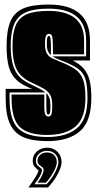

<svg xmlns="http://www.w3.org/2000/svg" viewBox="-20 -614 427 845"><path d="M188 7Q124 7 84 -10Q44 -27 24.5 -67.5Q5 -108 5 -181V-223H121Q78 -239 53.5 -261.5Q29 -284 19 -319.5Q9 -355 9 -411Q9 -480 26 -520Q43 -560 83 -577Q123 -594 193 -594Q376 -594 376 -436V-348H300Q331 -332 348.5 -312Q366 -292 374 -261.5Q382 -231 382 -183Q382 -80 332 -36.5Q282 7 188 7ZM188 -11Q273 -11 319 -50Q365 -89 365 -183Q365 -237 356 -266Q347 -295 322 -312.5Q297 -330 249 -348Q233 -354 225 -358Q217 -362 211 -366H359V-436Q359 -576 193 -576Q130 -576 94 -560Q58 -544 42.5 -508Q27 -472 27 -411Q27 -347 45 -307Q63 -267 115 -243Q138 -232 153.5 -224Q169 -216 180 -207H22V-181Q22 -84 61.5 -47.5Q101 -11 188 -11ZM188 -20Q106 -20 68.5 -54Q31 -88 31 -181V-198H175V-145Q175 -119 179.5 -110Q184 -101 193 -101Q203 -101 206.5 -112Q210 -123 210 -151Q210 -181 200.5 -197Q191 -213 171 -224.5Q151 -236 118 -251Q69 -274 52 -311.5Q35 -349 35 -411Q35 -469 49.5 -503Q64 -537 98.5 -551.5Q133 -566 193 -566Q350 -566 350 -436V-375H213V-390Q213 -409 212.5 -422.5Q212 -436 211 -446Q210 -465 195 -465Q188 -465 183 -457Q178 -449 178 -421Q178 -392 186.5 -378Q195 -364 211 -357Q227 -350 248 -341Q289 -325 312.5 -308Q336 -291 346 -262.5Q356 -234 356 -183Q356 -94 312 -57Q268 -20 188 -20ZM204 -371Q196 -378 191 -389Q186 -400 186 -421Q186 -442 188.5 -449Q191 -456 195 -456Q201 -456 203 -439Q204 -431 204 -418.5Q204 -406 204 -390ZM193 -110Q187 -110 185.5 -118Q184 -126 184 -148V-205Q193 -195 197.5 -182Q202 -169 202 -148Q202 -125 200 -117.5Q198 -110 193 -110ZM105 211Q127 181 137.5 163Q148 145 150 137L149 136Q143 131 133.5 121Q124 111 124 93Q124 69 142.5 52.5Q161 36 187 36Q215 36 233 54Q251 72 251 100Q251 121 233 154Q215 187 191 211ZM131 197H185Q206 175 221.5 146Q237 117 237 100Q237 78 223 64Q209 50 187 50Q166 50 152 62.5Q138 75 138 93Q138 106 144.5 113Q151 120 157 124Q163 129 164 130.5Q165 132 165 133Q165 155 131 197ZM145 190Q172 154 172 133Q172 126 165.5 121.5Q159 117 152 111Q145 105 145 93Q145 78 157 67.5Q169 57 187 57Q207 57 218.5 69Q230 81 230 100Q230 117 214.5 144.5Q199 172 182 190ZM152 139H153Q153 140 152 139Z"/></svg>

Font: Alumni Sans Collegiate One
Style: Regular
Weight: 400
Designer: Robert E. Leuschke
Foundry: Robert E. Leuschke
Version: Version 1.100